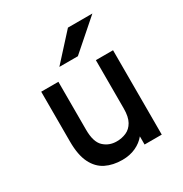

<svg xmlns="http://www.w3.org/2000/svg" viewBox="-172 -863 960 1007"><g transform="rotate(-30 308.0 -360.0)"><path d="M281.5 12Q225 12 182 -9.2Q139 -30.5 114.8 -79Q90.5 -127.5 90.5 -208.5V-511H194.5V-220.5Q194.5 -146.5 226.2 -116.8Q258 -87 304 -87Q335.5 -87 362.2 -98.8Q389 -110.5 405.2 -139.2Q421.5 -168 421.5 -218.5V-511H525.5V0H421.5V-49.5Q398.5 -21 362.5 -4.5Q326.5 12 281.5 12ZM238 -576 380 -732H528L350 -576Z"/></g></svg>

Font: Overpass Mono Light SemiBold
Style: Regular
Weight: 600
Monospace: yes
Version: Version 4.000